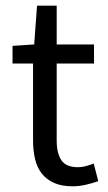

<svg xmlns="http://www.w3.org/2000/svg" viewBox="-20 -642 378 674"><path d="M235 12Q196 12 169.5 0Q143 -12 126.5 -33Q110 -54 103 -84Q96 -114 96 -150V-419H24V-481L100 -486L110 -622H179V-486H310V-419H179V-149Q179 -104 195.5 -79.5Q212 -55 254 -55Q267 -55 282 -59Q297 -63 309 -68L325 -6Q305 1 281.5 6.5Q258 12 235 12Z"/></svg>

Font: Pinyin1712
Style: Regular
Weight: 400
Version: Version 1